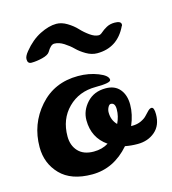

<svg xmlns="http://www.w3.org/2000/svg" viewBox="-113 -849 849 949"><g transform="rotate(-15 311.5 -374.5)"><path d="M299 -480Q354 -480 401 -461.5Q448 -443 448 -421Q448 -405 370 -405Q284 -405 228 -349Q172 -293 172 -205Q172 -158 199.5 -128.5Q227 -99 279 -99Q322 -99 354 -119Q283 -168 283 -258Q283 -307 319 -346.5Q355 -386 415 -386Q462 -386 487 -356Q512 -326 512 -277Q512 -227 489 -173H495Q521 -173 541 -182.5Q561 -192 571 -203.5Q581 -215 591 -224.5Q601 -234 609 -234Q623 -234 623 -198Q623 -141 587 -110Q551 -79 498 -79Q464 -79 434 -85Q353 8 242 8Q135 8 80 -49Q25 -106 25 -189Q25 -307 101 -393.5Q177 -480 299 -480ZM190 -632Q181 -618 151 -610.5Q121 -603 95 -603Q75 -603 75 -625Q74 -640 93 -663Q132 -711 178 -734Q224 -757 262 -757Q289 -757 317 -740Q345 -723 364 -702.5Q383 -682 407 -665Q431 -648 451 -648Q460 -648 471 -658Q482 -668 500 -678Q518 -688 542 -688Q575 -688 575 -670Q575 -664 572 -662Q525 -564 421 -564Q393 -564 365.5 -580Q338 -596 319.5 -614.5Q301 -633 276 -649Q251 -665 227 -665Q209 -665 190 -632ZM399 -267Q399 -227 425 -201Q442 -236 442 -272Q442 -305 420 -305Q412 -305 405.5 -292.5Q399 -280 399 -267Z"/></g></svg>

Font: LeckerliOne
Style: Regular
Weight: 400
Designer: Gesine Todt
Foundry: Gesine Todt
Version: Version 1.000